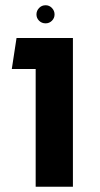

<svg xmlns="http://www.w3.org/2000/svg" viewBox="-20 -712 383 732"><path d="M154 -623Q139 -623 129 -633Q119 -643 119 -657Q119 -671 129 -681.5Q139 -692 154 -692Q168 -692 178 -681.5Q188 -671 188 -657Q188 -643 178 -633Q168 -623 154 -623ZM116 0V-449H25L43 -567H258V0Z"/></svg>

Font: FiraGO SemiBold
Style: Regular
Weight: 600
Designer: bBox Type
Foundry: bBox Type GmbH
Version: Version 1.001;PS 001.001;hotconv 1.0.88;makeotf.lib2.5.64775